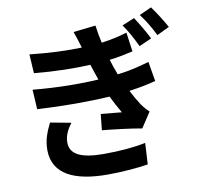

<svg xmlns="http://www.w3.org/2000/svg" viewBox="-96 -965 1192 1135"><g transform="rotate(-10 500.0 -397.5)"><path d="M773 -817 699 -786C730 -742 751 -702 777 -648L852 -681C833 -721 797 -781 773 -817ZM883 -862 810 -829C843 -785 865 -748 892 -694L967 -730C946 -768 909 -827 883 -862ZM109 -504 116 -386C267 -377 428 -377 550 -385C567 -351 585 -316 606 -281C577 -284 522 -289 481 -293L471 -197C543 -190 652 -177 708 -166L768 -257C750 -274 737 -289 723 -309C706 -335 688 -366 672 -398C732 -406 786 -417 832 -429L812 -547C763 -533 703 -516 621 -506C615 -522 609 -538 604 -552C599 -567 594 -583 589 -599C646 -606 692 -616 730 -625L714 -740C675 -728 623 -715 560 -707C552 -741 546 -777 541 -813L407 -798C419 -764 430 -731 439 -699C348 -696 246 -700 127 -713L134 -599C260 -587 376 -585 471 -590C477 -572 483 -553 491 -530C495 -519 499 -507 503 -496C393 -489 258 -490 109 -504ZM301 -272 177 -295C154 -248 132 -199 133 -134C136 8 260 67 460 67C542 67 633 60 703 49L710 -79C639 -64 553 -57 459 -57C327 -57 257 -87 257 -161C257 -204 277 -239 301 -272Z"/></g></svg>

Font: Source Han Sans CN
Style: Bold
Weight: 700
Designer: Ryoko NISHIZUKA 西塚涼子 (kana, bopomofo & ideographs); Paul D. Hunt (Latin, Greek & Cyrillic); Sandoll Communications 산돌커뮤니
Foundry: Adobe
Version: Version 2.001;hotconv 1.0.107;makeotfexe 2.5.65593